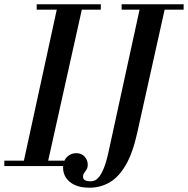

<svg xmlns="http://www.w3.org/2000/svg" viewBox="-26 -774 876 895"><path d="M80 0 244 -754H361L193 0ZM-6 0V-25H303V0ZM145 -729V-754H444V-729ZM390 101Q350 101 323 88.5Q296 76 282 55Q268 34 268 8Q268 -24 286 -42Q304 -60 329 -60Q355 -60 369 -43.5Q383 -27 383 -7Q383 7 377.5 16Q372 25 366.5 32.5Q361 40 361 50Q361 71 397 71Q404 71 413.5 68Q423 65 434.5 52Q446 39 458 10Q470 -19 481 -71L630 -754H747L613 -152Q592 -58 559 -2.5Q526 53 483.5 77Q441 101 390 101ZM541 -729V-754H830V-729Z"/></svg>

Font: Libre Bodoni
Style: Italic
Weight: 400
Italic angle: -13°
Designer: Pablo Impallari, Rodrigo Fuenzalida
Foundry: Impallari Type
Version: Version 2.005;gftools[0.9.23]